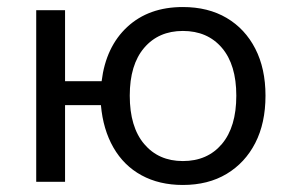

<svg xmlns="http://www.w3.org/2000/svg" viewBox="-20 -517 830 546"><path d="M500 9Q433 9 382.5 -18.5Q332 -46 302.5 -97.5Q273 -149 267 -218H165V0H83V-488H165V-286H269Q281 -384 342 -440.5Q403 -497 500 -497Q572 -497 624.5 -466Q677 -435 706 -378.5Q735 -322 735 -245Q735 -167 706 -110.5Q677 -54 624.5 -22.5Q572 9 500 9ZM500 -59Q570 -59 611 -107.5Q652 -156 652 -245Q652 -333 611 -381Q570 -429 500 -429Q431 -429 390 -381Q349 -333 349 -245Q349 -156 390 -107.5Q431 -59 500 -59Z"/></svg>

Font: Nunito Sans 11pt
Style: Regular
Weight: 400
Version: Version 3.101;gftools[0.9.27]